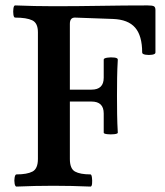

<svg xmlns="http://www.w3.org/2000/svg" viewBox="-20 -686 610 709"><path d="M41 3Q36 3 34 -8Q32 -19 34 -30.5Q36 -42 41 -42Q80 -42 100 -52.5Q120 -63 120 -99V-567Q120 -601 99 -611Q78 -621 36 -621Q31 -621 29.5 -632Q28 -643 29.5 -654.5Q31 -666 36 -666Q108 -663 179 -663Q265 -663 352 -664.5Q439 -666 525 -666Q542 -666 548 -663Q554 -660 554 -649V-492Q554 -486 542 -484Q530 -482 517.5 -484Q505 -486 505 -492Q505 -554 479 -584Q453 -614 397 -616L258 -621Q238 -622 238 -598V-355H318Q363 -355 363 -399V-466Q363 -471 376 -473Q389 -475 402 -473.5Q415 -472 415 -466Q413 -432 412.5 -398.5Q412 -365 412 -332Q412 -298 412.5 -264Q413 -230 415 -196Q415 -192 402 -190.5Q389 -189 376 -190.5Q363 -192 363 -196V-267Q363 -311 318 -311H238V-99Q238 -63 257 -52.5Q276 -42 314 -42Q318 -42 319.5 -30.5Q321 -19 320 -8Q319 3 314 3Q245 0 177 0Q109 0 41 3Z"/></svg>

Font: Junicode
Style: Bold
Weight: 700
Designer: Peter S. Baker
Version: Version 2.100; ttfautohint (v1.8.4)